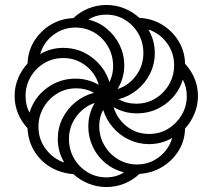

<svg xmlns="http://www.w3.org/2000/svg" viewBox="-20 -744 857 774"><path d="M409 10Q371 10 336.5 -4Q302 -18 276 -42Q224 -46 182.5 -71Q141 -96 117 -137Q93 -178 91 -227Q66 -254 52.5 -287Q39 -320 39 -357Q39 -395 53 -428.5Q67 -462 91 -488Q93 -539 118.5 -579.5Q144 -620 185 -644.5Q226 -669 276 -671Q302 -696 336.5 -710Q371 -724 409 -724Q447 -724 481.5 -710Q516 -696 542 -672Q595 -669 636 -643Q677 -617 701 -576.5Q725 -536 726 -487Q778 -430 778 -357Q778 -320 764 -286Q750 -252 726 -226Q725 -176 699.5 -135.5Q674 -95 633 -70.5Q592 -46 542 -43Q516 -18 481.5 -4Q447 10 409 10ZM454 -385Q500 -400 529 -440Q558 -480 558 -530Q558 -573 538 -608Q518 -643 484 -664Q450 -685 408 -685Q368 -685 336 -665Q379 -655 411.5 -627.5Q444 -600 462.5 -562Q481 -524 481 -480Q481 -430 454 -385ZM421 -413Q436 -442 436 -477Q436 -521 415.5 -556.5Q395 -592 360.5 -612.5Q326 -633 284 -633Q235 -633 195.5 -603.5Q156 -574 142 -526Q184 -551 235 -551Q301 -551 352 -511.5Q403 -472 421 -413ZM529 -326Q572 -326 606.5 -347Q641 -368 661.5 -403.5Q682 -439 682 -481Q682 -531 653 -570.5Q624 -610 578 -625Q604 -582 604 -530Q604 -486 585 -447.5Q566 -409 533 -382Q500 -355 458 -344Q490 -326 529 -326ZM99 -290Q118 -352 169.5 -389.5Q221 -427 284 -427Q335 -427 378 -402Q365 -449 325.5 -479.5Q286 -510 235 -510Q193 -510 158.5 -489.5Q124 -469 103.5 -434Q83 -399 83 -357Q83 -319 99 -290ZM581 -204Q624 -204 658 -225Q692 -246 712.5 -280.5Q733 -315 733 -357Q733 -393 717 -423Q698 -362 647 -324.5Q596 -287 532 -287Q481 -287 438 -312Q452 -265 491 -234.5Q530 -204 581 -204ZM239 -89Q213 -132 213 -184Q213 -229 232 -267Q251 -305 284 -332Q317 -359 359 -370Q326 -388 288 -388Q245 -388 210.5 -367Q176 -346 155.5 -310.5Q135 -275 135 -233Q135 -182 165 -142.5Q195 -103 239 -89ZM408 -29Q448 -29 480 -49Q437 -60 404.5 -87Q372 -114 354 -152.5Q336 -191 336 -234Q336 -286 362 -329Q317 -314 287.5 -274Q258 -234 258 -184Q258 -141 278 -106Q298 -71 332.5 -50Q367 -29 408 -29ZM533 -81Q583 -81 622 -111.5Q661 -142 674 -188Q632 -163 581 -163Q538 -163 500 -181Q462 -199 435 -230.5Q408 -262 396 -301Q388 -287 384 -270.5Q380 -254 380 -237Q380 -193 401 -157.5Q422 -122 456.5 -101.5Q491 -81 533 -81Z"/></svg>

Font: Noto Sans Living
Style: Regular
Weight: 400
Designer: Monotype Design Team
Foundry: Monotype Imaging Inc.
Version: Version 2.013; ttfautohint (v1.8.4.7-5d5b)